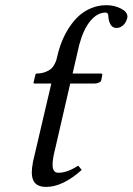

<svg xmlns="http://www.w3.org/2000/svg" viewBox="-20 -717 517 749"><path d="M253.9 -391.1 194.8 -134.8Q185.1 -97.7 185.1 -74.2Q185.1 -43 208 -43Q242.2 -43 285.2 -70.8L298.8 -54.2Q225.1 12.2 159.2 12.2Q104 12.2 104 -43.9Q104 -60.1 108.9 -86.9L180.2 -391.1H115.2Q112.8 -391.1 111.6 -392.1Q110.4 -393.1 110.8 -395L118.2 -425.8Q119.6 -430.2 123 -430.2Q141.6 -430.2 156.2 -435.8Q170.9 -441.4 178.7 -448Q186.5 -454.6 192.4 -465.8Q198.2 -477.1 199.7 -482.4Q201.2 -487.8 203.1 -496.1Q210.4 -527.8 221.9 -556.4Q233.4 -585 250.5 -610.8Q267.6 -636.7 288.3 -655.5Q309.1 -674.3 336.7 -685.5Q364.3 -696.8 395 -696.8Q425.8 -696.8 451.4 -683.8Q477.1 -670.9 477.1 -651.9Q477.1 -647.9 476.1 -646Q471.7 -628.4 460 -618.2Q448.2 -607.9 435.1 -607.9Q419.4 -607.9 411.6 -620.8Q403.8 -633.8 402.8 -651.9Q402.8 -668 392.1 -668Q359.9 -668 332.5 -635.3Q305.2 -602.5 289.1 -542L263.2 -430.2H373Q377 -430.2 378.9 -428.2V-423.8L375 -403.8Q373.5 -397.9 365.2 -394.5Q356.9 -391.1 349.1 -391.1Z"/></svg>

Font: Common Serif SemiBold
Style: Italic
Weight: 600
Italic angle: -12°
Designer: Philipp H. Poll, Khaled Hosny
Foundry: Stefan Peev, Context Ltd.
Version: Version 1.026